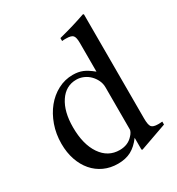

<svg xmlns="http://www.w3.org/2000/svg" viewBox="-167 -789 834 905"><g transform="rotate(-30 250.0 -336.5)"><path d="M340 7V-57Q314 -22 284 -6Q254 10 212 10Q171 10 137 -5.5Q103 -21 78.5 -49.5Q54 -78 40.5 -117.5Q27 -157 27 -205Q27 -258 43.5 -304.5Q60 -351 88 -385.5Q116 -420 154 -440Q192 -460 235 -460Q265 -460 288 -450.5Q311 -441 340 -417V-573Q340 -604 331 -614Q322 -624 294 -624Q288 -624 283 -624Q278 -624 272 -623V-639Q296 -645 315 -650.5Q334 -656 351.5 -661Q369 -666 385 -671.5Q401 -677 419 -683L424 -681V-114Q424 -79 432.5 -68Q441 -57 468 -57Q470 -57 473.5 -57Q477 -57 491 -58V-42L344 10ZM340 -332Q340 -352 331.5 -370Q323 -388 309 -402Q295 -416 276.5 -424Q258 -432 238 -432Q181 -432 147 -381Q113 -330 113 -245Q113 -152 150.5 -97Q188 -42 251 -42Q296 -42 323 -72Q331 -80 335.5 -88.5Q340 -97 340 -102Z"/></g></svg>

Font: Klingon pIqaD HaSta
Style: Regular
Weight: 400
Width: 0
Designer: Mike Neff (qa'vaj)
Foundry: Mike Neff and Michael Everson
Version: Version 2.003